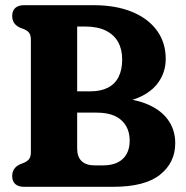

<svg xmlns="http://www.w3.org/2000/svg" viewBox="-20 -720 718 740"><path d="M655.4 -168.2Q655.4 -93.4 596.9 -46.7Q538.4 0 416.3 0H72.6Q50.5 0 38.8 -10.7Q27 -21.5 27 -41.3Q27 -71.7 55.1 -85.8L74 -93.5Q88.1 -100.3 93.6 -109.1Q99 -118 99 -133.7V-566.3Q99 -582.1 93.8 -591Q88.6 -599.8 75 -606.5L55.1 -614.2Q27 -628.1 27 -658.7Q27 -678.6 38.8 -689.3Q50.5 -700 72.6 -700H340.1Q426.5 -700 488.9 -674.3Q551.3 -648.6 585 -602.1Q618.7 -555.6 618.7 -493.2Q618.7 -444 592.1 -405Q565.5 -365.9 513.4 -343.6Q461.3 -321.2 383.9 -321.2L406 -342.6Q486.7 -342.6 542.4 -320.5Q598.1 -298.5 626.7 -259.3Q655.4 -220.2 655.4 -168.2ZM352.7 -285.9H213.6V-368H328.4Q368.1 -368 395.4 -381.8Q422.7 -395.6 436.8 -423Q450.9 -450.5 450.9 -491.2Q450.9 -530.2 434.9 -558.5Q418.9 -586.8 387.2 -602.3Q355.5 -617.8 307.3 -617.8H277.4V-147.6Q277.4 -115.3 294.7 -98.9Q312.1 -82.6 344.5 -82.6H377.3Q410.4 -82.6 433.3 -93.9Q456.2 -105.2 468 -126.5Q479.8 -147.8 479.8 -177.7Q479.8 -227.7 447.6 -256.8Q415.4 -285.9 352.7 -285.9Z"/></svg>

Font: Fraunces 144pt S100 Black
Style: Regular
Weight: 900
Version: Version 1.000